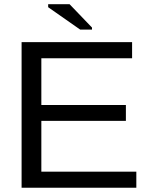

<svg xmlns="http://www.w3.org/2000/svg" viewBox="-20 -887 707 907"><path d="M82 0V-688H604V-611.8H175.3V-391.1H574.7V-315.9H175.3V-76.2H624V0ZM358.9 -747.1 207.5 -853V-867.2H308.6L414.6 -756.8V-747.1Z"/></svg>

Font: Liberation Sans
Style: Regular
Weight: 400
Designer: Steve Matteson
Foundry: Ascender Corporation
Version: Version 2.00.1